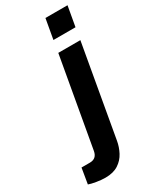

<svg xmlns="http://www.w3.org/2000/svg" viewBox="-338 -787 843 1032"><g transform="rotate(-30 84.0 -270.5)"><path d="M-9 182Q-34 182 -64 177Q-94 172 -110 166L-94 70H-42Q0 70 8 27L106 -526H243L143 41Q137 76 120 108.5Q103 141 71.5 161.5Q40 182 -9 182ZM118 -599 140 -723H277L255 -599Z"/></g></svg>

Font: Archivo VF Beta
Style: Italic
Weight: 400
Italic angle: -10°
Designer: Hector Gatti
Foundry: Omnibus-Type
Version: Version 1.002